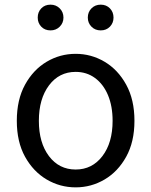

<svg xmlns="http://www.w3.org/2000/svg" viewBox="-20 -787 646 820"><path d="M303.2 13.2Q236.3 13.2 179.2 -20.5Q122.1 -54.2 86.9 -117.7Q51.8 -181.2 51.8 -271Q51.8 -361.3 86.9 -425.3Q122.1 -489.3 179.2 -523.2Q236.3 -557.1 303.2 -557.1Q369.6 -557.1 426.8 -523.2Q483.9 -489.3 519 -425.3Q554.2 -361.3 554.2 -271Q554.2 -181.2 519 -117.7Q483.9 -54.2 426.8 -20.5Q369.6 13.2 303.2 13.2ZM303.2 -63Q373.5 -63 417.2 -120.1Q460.9 -177.2 460.9 -271Q460.9 -333.5 441.2 -380.6Q421.4 -427.7 385.7 -453.9Q350.1 -480 303.2 -480Q232.4 -480 189.2 -422.4Q146 -364.7 146 -271Q146 -177.2 189.2 -120.1Q232.4 -63 303.2 -63ZM195.8 -657.2Q171.4 -657.2 156.2 -673.1Q141.1 -689 141.1 -711.9Q141.1 -735.4 156.2 -751.2Q171.4 -767.1 195.8 -767.1Q219.2 -767.1 235.1 -751.2Q251 -735.4 251 -711.9Q251 -689 235.1 -673.1Q219.2 -657.2 195.8 -657.2ZM410.2 -657.2Q386.2 -657.2 370.6 -673.1Q355 -689 355 -711.9Q355 -735.4 370.6 -751.2Q386.2 -767.1 410.2 -767.1Q434.1 -767.1 449.5 -751.2Q464.8 -735.4 464.8 -711.9Q464.8 -689 449.5 -673.1Q434.1 -657.2 410.2 -657.2Z"/></svg>

Font: Source Han Sans CN
Style: Regular
Weight: 400
Designer: Ryoko NISHIZUKA  (kana, bopomofo & ideographs); Paul D. Hunt (Latin, Greek & Cyrillic); Sandoll Communications , Soo-you
Foundry: Adobe
Version: Version 2.004;hotconv 1.0.118;makeotfexe 2.5.65603